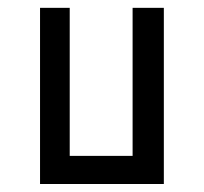

<svg xmlns="http://www.w3.org/2000/svg" viewBox="-20 -460 510 480"><path d="M389.6 -440.4V0H80.1V-440.4H154.3V-70.3H311.5V-440.4Z"/></svg>

Font: Geo
Style: Regular
Weight: 500
Version: Version 001.2